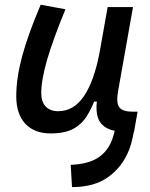

<svg xmlns="http://www.w3.org/2000/svg" viewBox="-20 -547 626 802"><path d="M280.8 234.4 275.4 141.6Q343.8 138.7 383.8 115.2Q423.8 91.8 443.8 47.4Q450.2 33.2 454.6 17.1Q459 1 462.4 -17.1L473.6 -80.6H554.2L543 -16.1Q538.1 10.7 532.7 34.4Q527.3 58.1 519.5 78.1Q491.2 150.4 431.9 192.6Q372.6 234.9 280.8 234.4ZM191.4 10.3Q123 10.3 85.4 -30.5Q47.9 -71.3 47.9 -145Q47.9 -219.7 72 -310.3Q96.2 -400.9 149.9 -527.3L253.4 -508.3Q200.2 -378.9 176.3 -295.7Q152.3 -212.4 152.3 -157.2Q152.3 -121.6 170.9 -102.1Q189.5 -82.5 223.1 -82.5Q288.1 -82.5 330.6 -145.3Q373 -208 395.5 -325.7L386.7 -122.6H354.5L382.3 -146Q365.2 -98.1 343.3 -63Q321.3 -27.8 285.9 -8.8Q250.5 10.3 191.4 10.3ZM516.6 4.9Q463.9 4.9 432.6 -9Q401.4 -22.9 390.1 -52.7Q378.9 -82.5 385.3 -129.9L379.4 -234.9L429.7 -517.6H535.6L473.1 -165.5Q464.8 -118.7 477.8 -99.6Q490.7 -80.6 533.7 -80.6H554.7L539.6 4.9Z"/></svg>

Font: Cascadia Code
Style: Italic
Weight: 400
Italic angle: -10°
Designer: Aaron Bell
Foundry: Saja Typeworks
Version: Version 2407.024